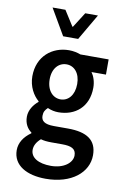

<svg xmlns="http://www.w3.org/2000/svg" viewBox="-101 -780 719 1058"><g transform="rotate(10 259.0 -251.0)"><path d="M133 72C133 49 145 27 168 7C185 12 204 14 228 14H288C338 14 366 25 366 63C366 105 318 142 247 142C177 142 133 116 133 72ZM47 89C47 175 126 217 231 217C375 217 466 141 466 44C466 -41 410 -77 304 -77H226C172 -77 154 -94 154 -122C154 -144 162 -156 176 -169C196 -160 217 -156 236 -156C330 -156 403 -214 403 -323C403 -357 392 -387 378 -406H459V-491H301C283 -498 260 -503 236 -503C143 -503 61 -440 61 -327C61 -269 89 -222 119 -197V-193C94 -173 70 -140 70 -102C70 -62 88 -36 110 -20V-16C70 12 47 48 47 89ZM236 -228C193 -228 158 -264 158 -327C158 -389 193 -424 236 -424C279 -424 312 -388 312 -327C312 -264 278 -228 236 -228ZM190 -573H274L359 -719H288L234 -634H231L177 -719H105Z"/></g></svg>

Font: Falling Sky
Style: Condensed
Weight: 400
Designer: Paul D. Hunt
Foundry: Adobe Systems Incorporated
Version: Version 1.02